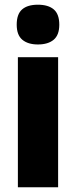

<svg xmlns="http://www.w3.org/2000/svg" viewBox="-20 -796 323 816"><path d="M141 -776Q185 -776 208.5 -756Q232 -736 232 -691Q232 -647 208 -627Q184 -607 141 -607Q99 -607 75 -627Q51 -647 51 -691Q51 -736 74 -756Q97 -776 141 -776ZM227 -553V0H56V-553Z"/></svg>

Font: Noto Sans Khmer UI Condensed Black
Style: Regular
Weight: 900
Width: 3
Designer: Danh Hong and the Monotype Design Team
Foundry: Monotype Imaging Inc.
Version: Version 2.002; ttfautohint (v1.8.4.7-5d5b)